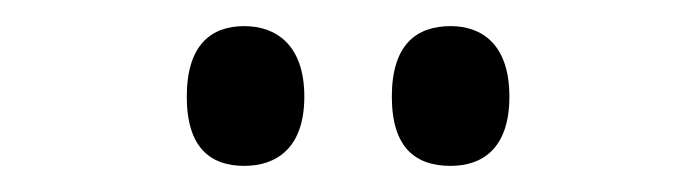

<svg xmlns="http://www.w3.org/2000/svg" viewBox="-20 -765 533 147"><path d="M325 -638C349 -638 370 -651 370 -691C370 -731 349 -745 325 -745C299 -745 280 -731 280 -691C280 -651 299 -638 325 -638ZM167 -638C191 -638 213 -651 213 -691C213 -731 191 -745 167 -745C142 -745 123 -731 123 -691C123 -651 142 -638 167 -638Z"/></svg>

Font: Noto Serif Ethiopic Cn
Style: Regular
Weight: 400
Width: 3
Designer: Monotype Design Team
Foundry: Monotype Imaging Inc.
Version: Version 2.102